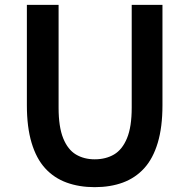

<svg xmlns="http://www.w3.org/2000/svg" viewBox="-20 -759 780 793"><path d="M371 14Q307 14 255 -5Q203 -24 166.5 -64Q130 -104 110.5 -169Q91 -234 91 -324V-739H222V-314Q222 -235 241 -188Q260 -141 293.5 -121Q327 -101 371 -101Q417 -101 451 -121Q485 -141 504.5 -188Q524 -235 524 -314V-739H651V-324Q651 -234 631.5 -169Q612 -104 575.5 -64Q539 -24 487.5 -5Q436 14 371 14Z"/></svg>

Font: Noto Sans TC Thin SemiBold
Style: Regular
Weight: 600
Version: Version 2.004-H2;hotconv 1.0.118;makeotfexe 2.5.65603